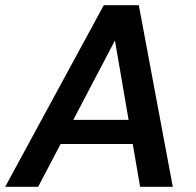

<svg xmlns="http://www.w3.org/2000/svg" viewBox="-40 -720 755 740"><path d="M-20 0 360 -700H495L626 0H500L403 -564L107 0ZM112 -165 160 -258H525L540 -165Z"/></svg>

Font: DM Sans 16pt SemiBold
Style: Italic
Weight: 600
Italic angle: -10°
Version: Version 4.004;gftools[0.9.30]